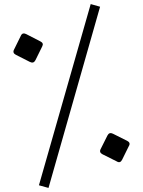

<svg xmlns="http://www.w3.org/2000/svg" viewBox="-20 -728 701 942"><path d="M218 194 471 -695 425 -708 171 181ZM534 -72C522 -78 513 -75 507 -63L474 3C468 14 471 23 483 29L553 64C564 71 573 68 579 56L612 -11C619 -22 616 -31 604 -37ZM108 -561C96 -567 87 -564 82 -552L49 -485C43 -474 46 -465 58 -459L127 -424C139 -418 148 -421 154 -433L187 -500C193 -511 190 -519 178 -525Z"/></svg>

Font: XITS Math
Style: Regular
Weight: 400
Designer: MicroPress Inc., with final additions and corrections provided by Coen Hoffman, Elsevier (retired)
Version: Version 1.108